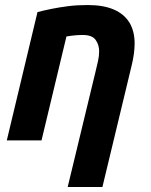

<svg xmlns="http://www.w3.org/2000/svg" viewBox="-20 -558 600 763"><path d="M249 185 361 -279Q365 -296 369.5 -315.5Q374 -335 374 -354Q374 -380 360 -399.5Q346 -419 309 -419Q293 -419 277 -417.5Q261 -416 244 -413L145 0H7L129 -510Q156 -517 186 -523Q216 -529 251 -533.5Q286 -538 328 -538Q391 -538 432.5 -520Q474 -502 494.5 -468Q515 -434 515 -385Q515 -366 512 -343.5Q509 -321 503 -297L387 185Z"/></svg>

Font: Ubuntu Sans Mono
Style: Bold Italic
Weight: 700
Italic angle: -13.5°
Monospace: yes
Designer: Dalton Maag Ltd
Foundry: Dalton Maag Ltd
Version: Version 1.006